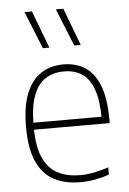

<svg xmlns="http://www.w3.org/2000/svg" viewBox="-56 -850 605 900"><g transform="rotate(-5 246.0 -399.5)"><path d="M286 9Q212.5 9 160.5 -19.2Q108.5 -47.5 81.2 -109Q54 -170.5 54 -270Q54 -368.5 79.2 -429.8Q104.5 -491 149.2 -519.5Q194 -548 253.5 -548Q313.5 -548 356.8 -519.5Q400 -491 423.2 -429.8Q446.5 -368.5 446.5 -270V-255H70.5V-288H424.5L411 -275Q411 -363.5 392.2 -416.2Q373.5 -469 338.2 -492Q303 -515 253.5 -515Q204 -515 167.2 -492Q130.5 -469 110.2 -416.5Q90 -364 90 -275V-267.5Q90 -178.5 113.2 -125Q136.5 -71.5 180.8 -47.8Q225 -24 288 -24Q318.5 -24 350.8 -30.2Q383 -36.5 421.5 -48.5V-14.5Q385 -2.5 352 3.2Q319 9 286 9ZM312.5 -632 241.5 -808H276.5L343 -632ZM165 -632 94 -808H129L195.5 -632Z"/></g></svg>

Font: Encode Sans Condensed Thin Thin
Style: Regular
Weight: 250
Version: Version 3.002